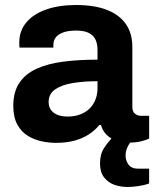

<svg xmlns="http://www.w3.org/2000/svg" viewBox="-20 -558 620 766"><path d="M203 12Q177 12 147.5 6Q118 0 92 -15.5Q66 -31 49.5 -60.5Q33 -90 33 -136Q33 -191 57 -227Q81 -263 125.5 -283.5Q170 -304 232 -312Q294 -320 369 -320V-359Q369 -382 361.5 -399Q354 -416 335.5 -426Q317 -436 284 -436Q251 -436 230.5 -428Q210 -420 201.5 -407.5Q193 -395 193 -380V-368H58Q57 -373 57 -377.5Q57 -382 57 -389Q57 -435 85 -468.5Q113 -502 164 -520Q215 -538 283 -538Q356 -538 405.5 -519Q455 -500 481.5 -463Q508 -426 508 -370V-131Q508 -113 518.5 -104.5Q529 -96 542 -96H575V-5Q565 0 544 5.5Q523 11 493 11Q464 11 441.5 2.5Q419 -6 404 -21.5Q389 -37 383 -59H376Q359 -38 334.5 -22Q310 -6 277.5 3Q245 12 203 12ZM250 -93Q278 -93 300 -101.5Q322 -110 337 -124.5Q352 -139 360.5 -160Q369 -181 369 -205V-234Q313 -234 269 -226.5Q225 -219 199.5 -201Q174 -183 174 -151Q174 -133 183 -120Q192 -107 209 -100Q226 -93 250 -93ZM489 188Q462 188 437 179.5Q412 171 395.5 150Q379 129 379 94Q379 57 395.5 32Q412 7 431 -12H516V-8Q504 2 492.5 21.5Q481 41 481 62Q481 83 493 99Q505 115 532 115H575V174Q556 181 531.5 184.5Q507 188 489 188Z"/></svg>

Font: Archivo SemiBold
Style: Bold
Weight: 700
Version: Version 2.001